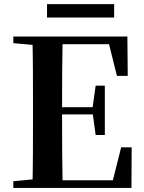

<svg xmlns="http://www.w3.org/2000/svg" viewBox="-20 -919 706 939"><path d="M210 -833.1V-898.8H538.2V-833.1ZM45.1 0V-32.6L198.2 -47.3H212.6V0ZM138.6 0Q140.6 -85.2 141 -171.8Q141.4 -258.5 141.4 -346.1V-393.6Q141.4 -481.3 141 -567.7Q140.6 -654.1 138.6 -740.5H286.3Q284.6 -655.6 284.1 -567.7Q283.6 -479.8 283.6 -387.2V-359.2Q283.6 -263 284.1 -174.8Q284.6 -86.6 286.3 0ZM212.6 0V-37.4H595.3L523.6 -3.7L572.5 -198.6H623.9L622.9 0ZM212.6 -359.5V-394.7H458.6V-359.5ZM447.8 -258.7 432.6 -369.7V-390.7L447.8 -500.1H492.7V-258.7ZM45.1 -707.9V-740.5H212.6V-694.2H198.2ZM551.8 -548 504.4 -738.1 574.9 -702.9H212.6V-740.5H603L604.7 -548Z"/></svg>

Font: Noto Serif KR
Style: Regular
Weight: 200
Designer: Ryoko NISHIZUKA 西塚涼子 (kana & ideographs); Frank Grießhammer (Latin, Greek & Cyrillic); Wenlong ZHANG 张文龙 (bopomofo); San
Foundry: Adobe
Version: Version 2.001;hotconv 1.1.0;makeotfexe 2.6.0